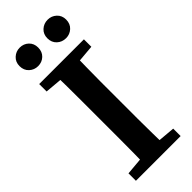

<svg xmlns="http://www.w3.org/2000/svg" viewBox="-275 -894 932 932"><g transform="rotate(-45 191.0 -428.0)"><path d="M95 -729Q69 -729 50 -746.5Q31 -764 31 -793Q31 -821 50 -838.5Q69 -856 95 -856Q122 -856 140.5 -838.5Q159 -821 159 -793Q159 -764 140.5 -746.5Q122 -729 95 -729ZM287 -729Q260 -729 241 -746.5Q222 -764 222 -793Q222 -821 241 -838.5Q260 -856 287 -856Q313 -856 332 -838.5Q351 -821 351 -793Q351 -764 332 -746.5Q313 -729 287 -729ZM37 0V-51L174 -63H206L344 -51V0ZM122 0Q124 -51 124.5 -102Q125 -153 125 -205Q125 -257 125 -309V-355Q125 -407 125 -458.5Q125 -510 124.5 -561.5Q124 -613 122 -664H259Q258 -614 257 -562.5Q256 -511 256 -459.5Q256 -408 256 -355V-309Q256 -258 256 -206Q256 -154 257 -103Q258 -52 259 0ZM37 -613V-664H344V-613L206 -601H174Z"/></g></svg>

Font: Source Serif 4 18pt SemiBold
Style: Regular
Weight: 600
Designer: Frank Grießhammer
Foundry: Adobe Systems Incorporated
Version: Version 4.004;hotconv 1.0.116;makeotfexe 2.5.65601